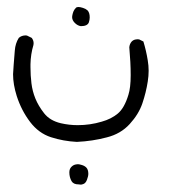

<svg xmlns="http://www.w3.org/2000/svg" viewBox="-20 -192 540 538"><path d="M200.2 324.7H200.7Q203.6 325.2 205.1 325.2Q206.5 325.2 208 325.2Q209.5 325.2 211.9 324.2Q219.7 322.3 223.6 312Q227.5 301.8 227.5 294.9Q227.5 283.2 221.7 277.3Q216.8 272.5 209.2 270.3Q201.7 268.1 198.5 268.1Q195.3 268.1 193.8 268.6Q186 269.5 180.2 275.4Q174.3 281.2 174.3 291Q174.3 304.7 180.7 315.9Q186 324.7 200.2 324.7ZM16.6 16.1Q16.6 44.4 26.9 77.1Q40 117.7 64.5 149.9Q88.4 181.2 122.6 192.4Q157.2 203.6 195.3 205.6Q239.3 203.6 279.3 192.9Q318.4 183.1 343.5 155.5Q368.7 127.9 378.9 97.7Q389.2 67.4 394 36.6Q396.5 21 396.5 6.3Q396.5 -8.3 394 -22.9Q389.6 -50.3 381.8 -75.7L370.1 -81.5Q368.2 -82 366 -82Q363.8 -82 360.8 -81.5Q354 -80.6 349.1 -75.7Q343.3 -69.3 342.3 -59.6Q346.2 -16.6 346.2 18.6Q346.2 53.7 339.8 73.7Q328.6 110.8 310.1 126.2Q291.5 141.6 265.1 148.9Q232.4 158.7 197.8 158.7Q173.8 158.7 150.4 153.3Q119.6 146 103.5 125.2Q87.4 104.5 79.1 84Q70.8 63.5 68.1 41.5Q65.4 19.5 65.4 -3.9Q65.4 -7.8 65.4 -11.7Q65.9 -40 73.7 -65.9Q74.2 -67.9 74.2 -70.8Q74.2 -79.1 68.8 -85.9L55.7 -92.3Q53.7 -92.8 52.2 -92.8Q40.5 -92.8 32.7 -85.9Q22.9 -70.3 21.5 -50.5Q20 -30.8 18.3 -10.3Q16.6 10.3 16.6 16.1ZM229 -129.4Q231.4 -136.7 231.4 -143.1Q231.4 -156.7 225.1 -163.1Q220.2 -167.5 212.4 -169.9Q204.6 -172.4 199.7 -172.4Q194.8 -172.4 192.6 -169.9Q190.4 -167.5 188.5 -165Q185.1 -159.7 183.6 -153.3Q182.1 -147 182.1 -144Q182.1 -135.3 189.7 -127.7Q197.3 -120.1 206.5 -118.7Q225.1 -118.7 229 -129.4Z"/></svg>

Font: Bakudai
Style: ExtraLight
Weight: 200
Version: Version 1.48